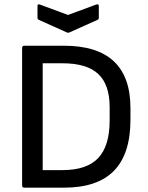

<svg xmlns="http://www.w3.org/2000/svg" viewBox="-20 -866 683 886"><path d="M92 0Q82 0 82 -11V-644Q82 -655 92 -655H275Q582 -655 582 -367V-314Q582 -156 506 -78Q430 0 275 0ZM177 -81H268Q381 -81 433.5 -137Q486 -193 486 -310V-372Q486 -475 433.5 -524.5Q381 -574 268 -574H177ZM287 -717 160 -774Q153 -777 153 -784V-838Q153 -849 164 -845L294 -797L424 -845Q436 -849 436 -838V-784Q436 -777 429 -774L302 -717Q294 -713 287 -717Z"/></svg>

Font: Sofia Sans Medium
Style: Regular
Weight: 500
Designer: Botio Nikoltchev, Ani Petrova
Foundry: lettersoup
Version: Version 4.101; ttfautohint (v1.8.4.7-5d5b)